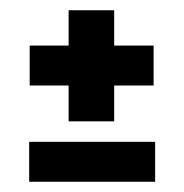

<svg xmlns="http://www.w3.org/2000/svg" viewBox="-20 -530 360 375"><path d="M114 -293V-363H38V-441H114V-510H203V-441H280V-363H203V-293ZM37 -175V-253H283V-175Z"/></svg>

Font: Bricolage Grotesque 96pt Condensed Medium
Style: Regular
Weight: 500
Width: 3
Designer: Mathieu Triay
Foundry: Atelier Triay
Version: Version 1.001; ttfautohint (v1.8.4.7-5d5b);gftools[0.9.33.de